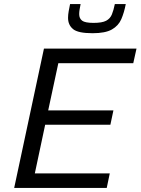

<svg xmlns="http://www.w3.org/2000/svg" viewBox="-20 -928 694 948"><path d="M50 0 197 -688H654L638 -616H268L218 -383H540L525 -312H203L152 -72H522L507 0ZM437 -764Q365 -764 340.5 -784.5Q316 -805 316 -840Q316 -855 319 -872Q322 -889 326 -908H378Q375 -893 373 -881Q371 -869 371 -858Q371 -837 385.5 -826Q400 -815 442 -815Q484 -815 504 -825.5Q524 -836 532.5 -857Q541 -878 547 -908H601Q593 -866 579 -833.5Q565 -801 532.5 -782.5Q500 -764 437 -764Z"/></svg>

Font: Saira
Style: Italic
Weight: 400
Italic angle: -12°
Designer: Hector Gatti with collaboration of the Omnibus-Type team
Foundry: Omnibus-Type
Version: Version 1.100; ttfautohint (v1.8.3)